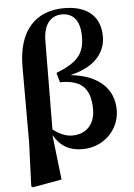

<svg xmlns="http://www.w3.org/2000/svg" viewBox="-66 -875 796 1142"><g transform="rotate(-5 332.0 -303.5)"><path d="M74 213 84 219 257 188 226 -80C268 -9 321 19 399 19C521 19 620 -75 620 -196C620 -320 534 -408 364 -426C517 -461 576 -548 576 -638C576 -756 502 -826 360 -826C193 -826 84 -719 84 -500V-50ZM229 -113 233 -646C235 -743 280 -790 344 -790C409 -790 452 -748 452 -648C452 -547 411 -497 282 -446L298 -389C432 -391 480 -331 480 -211C480 -120 425 -67 344 -67C301 -67 264 -87 229 -113Z"/></g></svg>

Font: Noto Serif CJK HK Black
Style: Regular
Weight: 900
Designer: Ryoko NISHIZUKA 西塚涼子 (kana & ideographs); Frank Grießhammer (Latin, Greek & Cyrillic); Wenlong ZHANG 张文龙 (bopomofo); San
Foundry: Adobe
Version: Version 2.001;hotconv 1.1.0;makeotfexe 2.6.0